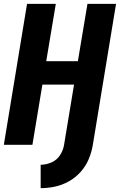

<svg xmlns="http://www.w3.org/2000/svg" viewBox="-20 -755 625 1001"><path d="M192 226Q229 226 266.5 218Q304 210 339 190.5Q374 171 401 140.5Q428 110 443 73.5Q458 37 464 0L585 -735H436L386 -436H221L271 -735H121L0 0H149L201 -314H366L314 0Q310 28 293 54Q276 80 248 92Q220 104 192 104Z"/></svg>

Font: Iosevka Sparkle Heavy Oblique
Style: Regular
Weight: 900
Italic angle: -9°
Designer: Belleve Invis
Foundry: Belleve Invis
Version: Version 4.5.0; ttfautohint (v1.8.3)